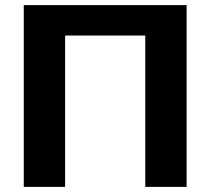

<svg xmlns="http://www.w3.org/2000/svg" viewBox="-20 -731 827 751"><path d="M709.9 0V-711H73V0H234.7V-592H548.2V0Z"/></svg>

Font: Asimov
Style: Wid
Weight: 500
Designer: Google
Version: Version 2.000980; 2014